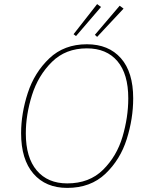

<svg xmlns="http://www.w3.org/2000/svg" viewBox="-20 -907 729 937"><path d="M630 -427Q630 -328 598.5 -228Q567 -128 494.5 -59Q422 10 308 10Q203 10 143 -59.5Q83 -129 83 -257Q83 -353 115.5 -453Q148 -553 220.5 -622Q293 -691 404 -691Q510 -691 570 -623Q630 -555 630 -427ZM106 -256Q106 -138 159.5 -75Q213 -12 308 -12Q416 -12 483 -78.5Q550 -145 578 -240Q606 -335 606 -427Q606 -546 553 -608.5Q500 -671 404 -671Q300 -671 233 -604.5Q166 -538 136 -442.5Q106 -347 106 -256ZM473 -873 351 -731 339 -740 454 -887ZM583 -865 454 -727 443 -737 564 -879Z"/></svg>

Font: FiraGO Thin
Style: Italic
Weight: 100
Italic angle: -8°
Designer: bBox Type GmbH
Foundry: bBox Type GmbH
Version: Version 1.001